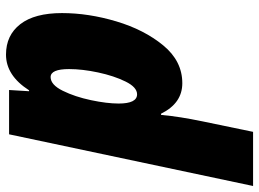

<svg xmlns="http://www.w3.org/2000/svg" viewBox="-182 -474 843 624"><g transform="rotate(-90 239.0 -161.5)"><path d="M215 -197Q215 -235 226 -287Q237 -339 256.5 -378.5Q276 -418 301 -418Q327 -418 327 -358Q327 -315 316 -263.5Q305 -212 286.5 -174.5Q268 -137 245 -137Q215 -137 215 -197ZM123 240 157 76Q165 37 170 5.5Q175 -26 178 -59H182Q216 10 281 10Q353 10 404 -52Q455 -114 482 -204.5Q509 -295 509 -381Q509 -470 473 -516.5Q437 -563 374 -563Q306 -563 258 -488H255L259 -553H115L-53 240Z"/></g></svg>

Font: Noto Sans Display SemiCondensed Black
Style: Italic
Weight: 900
Width: 4
Designer: Monotype Design team
Foundry: Monotype Imaging Inc.
Version: 1.000